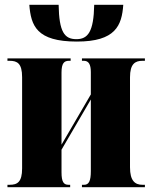

<svg xmlns="http://www.w3.org/2000/svg" viewBox="-20 -779 633 799"><path d="M300 -606C461 -606 487 -673 493 -759H372C370 -647 346 -616 298 -616C248 -616 226 -646 224 -759H102C109 -672 132 -606 300 -606ZM11 0H272V-10H265C245 -10 236 -22 236 -62V-156L358 -365V-67C358 -26 350 -10 330 -10H321V0H583V-10H573C542 -10 521 -26 521 -83V-457C521 -513 542 -526 573 -526H583V-536H321V-526H329C349 -526 358 -511 358 -479V-386L236 -177V-477C236 -516 247 -526 267 -526H274V-536H11V-526H20C52 -526 72 -515 72 -458V-78C72 -21 52 -10 20 -10H11Z"/></svg>

Font: Noto Serif Display ExtraCondensed Black
Style: Regular
Weight: 900
Width: 2
Designer: Monotype Design Team
Foundry: Monotype Imaging Inc.
Version: Version 2.009